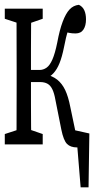

<svg xmlns="http://www.w3.org/2000/svg" viewBox="-26 -572 406 806"><path d="M327.6 34.2H269L263.2 -30.8L349.1 -11.7L345.7 214.4H312.5L293.5 -17.6ZM-5.9 34.2V-9.3L67.4 -33.2H84L153.3 -9.3V34.2ZM-5.9 -493.2V-535.6H153.3V-493.2L84 -469.2H67.4ZM42.5 34.2Q43.5 6.8 43.5 -37.8Q43.5 -82.5 43.7 -131.3Q43.9 -180.2 43.9 -218.3V-284.2Q43.9 -322.8 43.7 -371.3Q43.5 -419.9 43.5 -464.8Q43.5 -509.8 42.5 -535.6H106Q105 -508.8 104.5 -463.6Q104 -418.5 104 -367.7Q104 -316.9 104 -273.4V-231.4Q104 -187.5 104 -135.7Q104 -84 104.5 -39.1Q105 5.9 106 34.2ZM231.4 -28.3 206.5 -153.3Q201.7 -180.7 193.8 -197Q186 -213.4 173.3 -220.5Q160.6 -227.5 142.6 -227.5H74.2V-278.3H140.1Q155.8 -278.3 169.4 -287.8Q183.1 -297.4 194.1 -322.5Q205.1 -347.7 214.4 -393.6Q224.1 -446.3 237.1 -480.7Q250 -515.1 265.9 -532.2Q281.7 -549.3 305.2 -551.8Q320.8 -544.4 327.9 -528.8Q335 -513.2 335 -490.7Q335 -463.9 324.2 -447.8Q313.5 -431.6 291 -431.6Q275.9 -431.6 264.2 -434.1Q252.4 -436.5 235.8 -441.9L278.3 -489.3Q269 -470.2 260 -444.3Q251 -418.5 242.7 -374Q234.4 -333 223.9 -306.9Q213.4 -280.8 198.7 -264.9Q184.1 -249 164.1 -240.7V-259.8Q193.4 -253.9 213.9 -237.8Q234.4 -221.7 247.6 -194.1Q260.7 -166.5 269 -123.5L299.8 23.4L257.3 -33.2L342.3 -9.3V34.2Q332.5 39.1 320.1 43Q307.6 46.9 297.4 46.9Q270 46.9 255.4 32.2Q240.7 17.6 231.4 -28.3Z"/></svg>

Font: Scarab Serif
Style: Condensed
Weight: 400
Designer: John Roberts
Foundry: Scarab
Version: 1.0